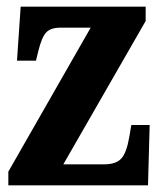

<svg xmlns="http://www.w3.org/2000/svg" viewBox="-20 -556 482 576"><path d="M5 0H424L429 -181H374L368 -146Q360 -98 344 -80.5Q328 -63 293 -63H170L417 -493V-536H42L31 -374H88L95 -403Q105 -444 118.5 -458.5Q132 -473 161 -473H252L5 -41Z"/></svg>

Font: Noto Serif ExtraCondensed Extra
Style: Regular
Weight: 800
Width: 3
Designer: Monotype Design Team
Foundry: Monotype Imaging Inc.
Version: Version 1.002